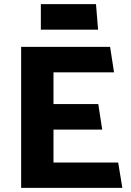

<svg xmlns="http://www.w3.org/2000/svg" viewBox="-20 -906 630 926"><path d="M570 0 550 -122H238V-281H473L454 -404H238V-557H530L511 -680H82V0ZM177 -763H453L443 -886H177Z"/></svg>

Font: Catamaran ExtraBold
Style: Regular
Weight: 800
Designer: Pria Ravichandran
Version: Version 2.000